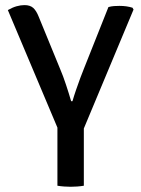

<svg xmlns="http://www.w3.org/2000/svg" viewBox="-20 -710 539 734"><path d="M199.5 -281H300.5V0Q289 2 275.5 3Q262 4 250 4Q239 4 225 3Q211 2 199.5 0ZM394.5 -683Q405 -686 416 -686.8Q427 -687.5 437 -687.5Q450.5 -687.5 463 -685.8Q475.5 -684 486.5 -680.5L490.5 -673.5L292 -198.5H209.5L10 -671.5Q27.5 -681.5 43.2 -686Q59 -690.5 73.5 -690.5Q95 -690.5 107 -679.8Q119 -669 128 -646L210 -446Q221 -420.5 232.2 -386.5Q243.5 -352.5 252 -323H257Q262.5 -342.5 270.8 -366.5Q279 -390.5 287.2 -412.5Q295.5 -434.5 301 -448Z"/></svg>

Font: Signika Negative Light
Style: Regular
Weight: 400
Version: Version 2.001